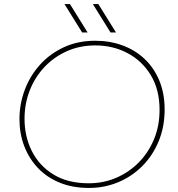

<svg xmlns="http://www.w3.org/2000/svg" viewBox="-20 -914 878 947"><path d="M419 13Q338 13 274.5 -13Q211 -39 167 -85.5Q123 -132 99.5 -193.5Q76 -255 76 -326Q76 -401 102 -470.5Q128 -540 177 -594.5Q226 -649 295 -681Q364 -713 450 -713Q522 -713 584.5 -690Q647 -667 693.5 -623Q740 -579 766 -516Q792 -453 792 -374Q792 -288 762.5 -217Q733 -146 681.5 -94.5Q630 -43 562.5 -15Q495 13 419 13ZM418 -10Q490 -10 553 -37Q616 -64 664 -112.5Q712 -161 739.5 -227Q767 -293 767 -372Q767 -471 724.5 -542Q682 -613 610 -651.5Q538 -690 450 -690Q374 -690 310 -661.5Q246 -633 199 -583Q152 -533 126.5 -467.5Q101 -402 101 -328Q101 -241 137 -169Q173 -97 243.5 -53.5Q314 -10 418 -10ZM525 -754 438 -894H465L552 -754ZM385 -754 298 -894H325L412 -754Z"/></svg>

Font: MuseoModerno Thin
Style: Italic
Weight: 100
Italic angle: -9°
Designer: Pablo Cosgaya, Héctor Gatti, Marcela Romero, and the Authors of The MuseoModerno Project.
Foundry: Omnibus-Type Team
Version: Version 1.003